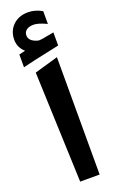

<svg xmlns="http://www.w3.org/2000/svg" viewBox="-168 -912 555 946"><g transform="rotate(-20 109.5 -439.0)"><path d="M75.7 -2.4H177.7V-617.7L53.7 -582ZM41 -701.2C40 -700.7 17.6 -695.8 12.2 -694.3L8.3 -693.4V-626.5L14.2 -627.9C32.2 -632.3 51.3 -636.7 72.3 -641.6C92.8 -646 115.7 -650.9 140.6 -656.2C165.5 -661.6 185.1 -665.5 199.2 -668.9L203.1 -669.9V-738.3L197.3 -737.3C189.9 -735.8 180.7 -734.4 169.9 -732.4C147.9 -728 133.8 -725.6 126.5 -725.6C122.1 -725.6 118.7 -726.1 117.2 -726.6C87.4 -734.9 72.8 -749.5 72.8 -769.5C72.8 -794.9 94.2 -807.6 123 -807.6C138.7 -807.6 159.2 -801.8 185.1 -790L191.9 -786.6V-853.5L189.5 -855C168.5 -867.2 144 -874.5 119.1 -874.5C86.4 -874.5 59.6 -864.7 39.6 -845.2C19.5 -825.7 9.3 -800.3 9.3 -769.5C9.3 -742.7 20 -719.7 41 -701.2Z"/></g></svg>

Font: Samim
Style: Bold
Weight: 700
Foundry: DejaVu fonts team - Redesigned by Saber Rastikerdar
Version: Version 4.0.5